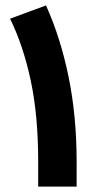

<svg xmlns="http://www.w3.org/2000/svg" viewBox="-20 -687 358 707"><path d="M149.4 -667Q203.1 -547.9 232.7 -403.3Q262.2 -258.8 262.2 -90.3V0H120.6V-91.8Q120.6 -261.2 93.3 -389.9Q65.9 -518.6 17.1 -618.2Z"/></svg>

Font: Vazir Black WOL
Style: Black-WOL
Weight: 900
Designer: Saber Rastikerdar
Foundry: Saber Rastikerdar
Version: Version 30.0.0